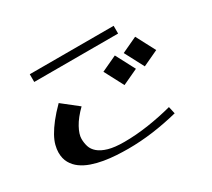

<svg xmlns="http://www.w3.org/2000/svg" viewBox="-129 -854 1259 1140"><g transform="rotate(-30 500.0 -284.0)"><path d="M173 -569V-622H748V-569ZM826 -502 895 -371 788 -321 719 -452ZM666 -466 735 -335 628 -285 559 -416ZM88 -133Q88 -156 95 -183Q102 -210 119.5 -241.5Q137 -273 165.5 -309.5Q194 -346 236 -388L344 -303Q295 -255 271 -211Q247 -167 247 -136Q247 -108 255 -82.5Q263 -57 286.5 -37Q310 -17 351.5 -5Q393 7 459 7Q540 7 626 -6Q712 -19 791 -40L802 9Q714 31 628.5 42.5Q543 54 459 54Q421 54 379 51.5Q337 49 295.5 42Q254 35 216.5 22Q179 9 150.5 -11.5Q122 -32 105 -62Q88 -92 88 -133Z"/></g></svg>

Font: Cafe24 ClassicType
Style: Regular
Weight: 400
Designer: Cafe24 thkim, hmlim, mnelim & 4IR
Foundry: Cafe24
Version: Version 1.000